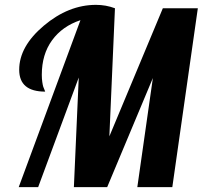

<svg xmlns="http://www.w3.org/2000/svg" viewBox="-20 -770 834 790"><path d="M57 0 311 -687Q236 -662 194 -604Q152 -546 152 -462Q152 -446 154 -432.5Q156 -419 158 -413Q160 -407 163 -400.5Q166 -394 166 -393Q59 -393 59 -483Q59 -579 160.5 -664.5Q262 -750 375 -750Q416 -750 453 -736L430 -209L650 -736H794L689 0H545L609 -449L421 0H284L304 -451L137 0Z"/></svg>

Font: Lobster Two
Style: Bold Italic
Weight: 700
Designer: Pablo Impallari
Foundry: Pablo Impallari. www.impallari.com
Version: Version 1.006